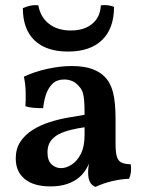

<svg xmlns="http://www.w3.org/2000/svg" viewBox="-20 -727 567 756"><path d="M356 9Q341 3 334 -10.5Q327 -24 327 -49Q327 -60 329 -75Q331 -90 335 -103L338 -105Q332 -83 320 -62.5Q308 -42 291 -28Q272 -12 244 -2.5Q216 7 179 7Q113 7 77.5 -22Q42 -51 42 -103Q42 -141 60 -168.5Q78 -196 108 -215Q138 -234 173.5 -245.5Q209 -257 245.5 -263.5Q282 -270 313 -275Q313 -309 311.5 -329.5Q310 -350 305.5 -363.5Q301 -377 291 -387Q280 -401 265 -407.5Q250 -414 233 -414Q203 -414 185.5 -396Q168 -378 160 -351.5Q152 -325 150 -301Q131 -301 112 -302.5Q93 -304 80 -309Q82 -336 81 -367Q80 -398 74 -425Q116 -445 167 -456Q218 -467 262 -467Q312 -467 343.5 -455Q375 -443 392 -425Q415 -402 425 -363.5Q435 -325 435 -256V-160Q435 -130 439.5 -112.5Q444 -95 456.5 -88Q469 -81 495 -80Q497 -66 495.5 -51Q494 -36 488 -23Q456 -22 420.5 -13.5Q385 -5 356 9ZM220 -65Q241 -65 262.5 -79Q284 -93 298.5 -121.5Q313 -150 313 -195V-226Q285 -222 258.5 -215.5Q232 -209 211.5 -198.5Q191 -188 179 -171Q167 -154 167 -127Q167 -95 183 -80Q199 -65 220 -65ZM429 -700Q429 -615 382 -569.5Q335 -524 248 -524Q162 -524 116 -568Q70 -612 70 -695Q83 -701 99 -704.5Q115 -708 131 -706Q139 -660 172.5 -633.5Q206 -607 259 -607Q312 -607 343.5 -633.5Q375 -660 377 -706Q393 -708 406.5 -706Q420 -704 429 -700Z"/></svg>

Font: Vollkorn SemiBold
Style: Regular
Weight: 600
Designer: Friedrich Althausen
Foundry: Friedrich Althausen
Version: Version 5.000